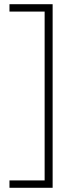

<svg xmlns="http://www.w3.org/2000/svg" viewBox="-20 -734 356 912"><path d="M25 123V158H230V-714H25V-679H192V123Z"/></svg>

Font: Noto Sans Arabic ExtLt
Style: Regular
Weight: 200
Designer: Monotype Design Team, Nadine Chahine, Nizar Qandah and Khaled Hosny
Foundry: Monotype Imaging Inc.
Version: Version 2.012